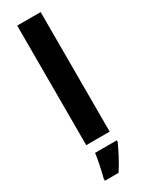

<svg xmlns="http://www.w3.org/2000/svg" viewBox="-252 -798 809 1057"><g transform="rotate(-30 152.5 -269.5)"><path d="M227 0H78V-760H227ZM237 71Q222 104 202 142.5Q182 181 156 221H69V208Q77 179 86 136Q95 93 99 61H237Z"/></g></svg>

Font: Noto Sans Vithkuqi
Style: Bold
Weight: 700
Version: Version 1.001; ttfautohint (v1.8.4.7-5d5b)